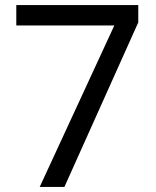

<svg xmlns="http://www.w3.org/2000/svg" viewBox="-20 -734 612 754"><path d="M136 0H233L523 -646V-714H44V-634H429Z"/></svg>

Font: Noto Sans Cypriot
Style: Regular
Weight: 400
Designer: Monotype Design Team
Foundry: Monotype Imaging Inc.
Version: Version 2.002